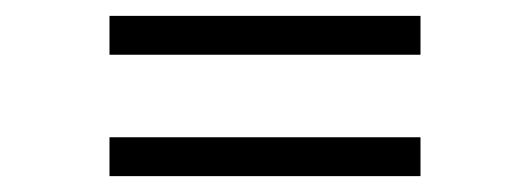

<svg xmlns="http://www.w3.org/2000/svg" viewBox="-20 -402 668 242"><path d="M118 -333V-382H510V-333ZM118 -180V-229H510V-180Z"/></svg>

Font: Piazzolla SC Light
Style: Regular
Weight: 300
Designer: Juan Pablo del Peral
Foundry: Huerta Tipografica
Version: Version 1.330